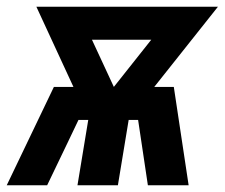

<svg xmlns="http://www.w3.org/2000/svg" viewBox="-46 -550 667 570"><path d="M-26 0 114 -292H172L62 -530H601L412 -292H470L514 0H393L364 -194H336L304 0H184L216 -194H187L155 -127L94 0ZM292 -292 403 -432H227Z"/></svg>

Font: Iosevka Curly Heavy Extended
Style: Italic
Weight: 900
Width: 7
Italic angle: -9°
Monospace: yes
Designer: Belleve Invis
Foundry: Belleve Invis
Version: Version 11.1.0; ttfautohint (v1.8.3)